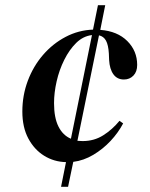

<svg xmlns="http://www.w3.org/2000/svg" viewBox="-20 -674 578 739"><path d="M215 45 234 -50Q188 -51 150 -74.5Q112 -98 89 -141Q66 -184 66 -245Q66 -307 87 -363Q108 -419 145.5 -462.5Q183 -506 232.5 -532Q282 -558 338 -560L357 -654H385L366 -559Q432 -554 470 -516Q508 -478 508 -424Q508 -398 493.5 -383Q479 -368 457 -368Q431 -368 416.5 -388Q402 -408 400 -443L399 -468Q397 -501 388 -517.5Q379 -534 361 -538L278 -132Q288 -131 298 -131Q342 -131 377 -153Q412 -175 440 -209L454 -199Q435 -163 405.5 -131.5Q376 -100 339 -78Q302 -56 262 -51L242 45ZM188 -277Q188 -221 205 -187Q222 -153 253 -140L334 -539Q300 -535 273.5 -509Q247 -483 227.5 -444Q208 -405 198 -361Q188 -317 188 -277Z"/></svg>

Font: DM Serif Display
Style: Italic
Weight: 400
Italic angle: -12°
Designer: Colophon Foundry, Frank Grießhammer
Foundry: Colophon Foundry
Version: Version 5.100; ttfautohint (v1.8.2)